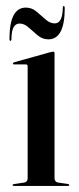

<svg xmlns="http://www.w3.org/2000/svg" viewBox="-20 -612 261 632"><path d="M159.5 -437V-25.5Q159.5 -13 171.5 -11L203 -6.5Q208 -6 208 -3Q208 0 204 0H24.5Q21.5 0 21.5 -3Q21.5 -5 25.5 -6L59 -11Q71 -13 71 -25V-394.5Q71 -400 65 -400H26Q22.5 -400 22.5 -403Q22.5 -405 26.5 -407L146.5 -440.5Q152.5 -442 155 -442Q159.5 -442 159.5 -437ZM139.2 -482.5Q119.8 -482.5 104.2 -495.5Q88.6 -508.5 74.2 -521.5Q59.8 -534.5 44.5 -534.5Q18.1 -534.5 17.7 -484.5Q17.7 -477.5 14.5 -477.5Q11.2 -477.5 11.2 -484.5Q11.2 -587 65.1 -587Q84.6 -587 100.1 -574Q115.7 -561 130.1 -548Q144.5 -535 159.9 -535Q185.8 -535 186.6 -585Q186.6 -592 189.4 -592Q193.1 -592 193.1 -585Q193.1 -482.5 139.2 -482.5Z"/></svg>

Font: Fraunces144ptRegular
Style: Regular
Weight: 400
Version: Version 1.000;[0bf87f6ff]